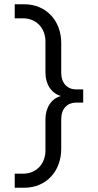

<svg xmlns="http://www.w3.org/2000/svg" viewBox="-20 -690 459 900"><path d="M94 190C196 190 267 113 267 8V-133C267 -180 296 -209 336 -209H370V-271H336C296 -271 267 -301 267 -347V-489C267 -593 196 -670 94 -670H49V-604H89C152 -604 193 -556 193 -496V-350C193 -295 221 -252 266 -240C219 -228 193 -183 193 -130V16C193 76 152 124 89 124H49V190Z"/></svg>

Font: LT Wave Text Light
Style: Regular
Weight: 300
Designer: Daniel Lyons
Version: Version 2.5 (Glyphs App)